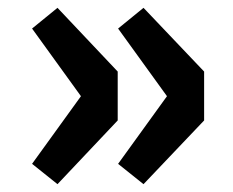

<svg xmlns="http://www.w3.org/2000/svg" viewBox="-20 -534 597 491"><path d="M127 -63 281 -226V-351L127 -514L62 -461L187 -288L62 -115ZM347 -63 502 -226V-351L347 -514L282 -461L407 -288L282 -115Z"/></svg>

Font: Noto Sans JP Black
Style: Regular
Weight: 900
Designer: Ryoko NISHIZUKA  (kana, bopomofo & ideographs); Paul D. Hunt (Latin, Greek & Cyrillic); Sandoll Communications , Soo-you
Foundry: Adobe
Version: Version 2.002;hotconv 1.0.116;makeotfexe 2.5.65601